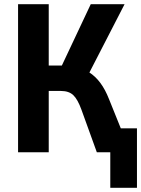

<svg xmlns="http://www.w3.org/2000/svg" viewBox="-20 -725 672 914"><path d="M505 169V0H457V-114H632V169ZM66 0V-705H212V-413H285L265 -393L412 -705H573L398 -365L336 -407Q374 -400 404 -381Q434 -362 457.5 -330.5Q481 -299 499 -253L601 0H441L368 -202Q350 -252 329 -272Q308 -292 270 -292H212V0Z"/></svg>

Font: Nunito Sans 10pt Condensed ExtraBold
Style: Regular
Weight: 800
Width: 3
Designer: Vernon Adams
Foundry: Vernon Adams
Version: Version 3.101;gftools[0.9.27]